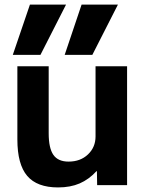

<svg xmlns="http://www.w3.org/2000/svg" viewBox="-20 -810 645 840"><path d="M56 -200V-520H193V-227Q193 -162 213.5 -132.5Q234 -103 280 -103Q332 -103 365 -134.5Q398 -166 398 -213V-520H536V0H405L404 -61H402Q369 -25 328.5 -7.5Q288 10 234 10Q142 10 99 -40.5Q56 -91 56 -200ZM263 -570 337 -790H496L384 -570ZM111 -790H269L157 -570H36Z"/></svg>

Font: Enso
Style: Bold
Weight: 700
Designer: Coji Morishita
Foundry: UNDERFOREST DESIGN
Version: Version 1.000